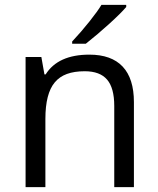

<svg xmlns="http://www.w3.org/2000/svg" viewBox="-20 -771 652 791"><path d="M85.4 -536.1H150.4L163.1 -464.4H168Q219.2 -545.9 348.1 -545.9Q439 -545.9 485.4 -496.6Q531.7 -447.3 531.7 -350.1V0H450.7V-334.5Q450.7 -408.7 421.1 -443.1Q391.6 -477.5 329.1 -477.5Q286.1 -477.5 255.6 -466.3Q225.1 -455.1 205.6 -431.6Q167 -385.7 167 -281.2V0H85.4ZM397.9 -751H500V-742.2Q478 -716.3 430.4 -673.1Q382.8 -629.9 333.5 -590.8H277.3V-600.1Q314.5 -639.6 348.9 -682.9Q383.3 -726.1 397.9 -751Z"/></svg>

Font: Viking Open Sans
Style: Regular
Weight: 400
Foundry: Ascender Corporation
Version: Version 2.001